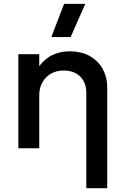

<svg xmlns="http://www.w3.org/2000/svg" viewBox="-20 -780 656 1010"><path d="M434 210V-292Q434 -345 402.2 -377Q370.5 -409 314 -409Q277 -409 248.2 -392.5Q219.5 -376 203 -346.8Q186.5 -317.5 186.5 -278.5V0H76.5V-495H186.5V-432Q217.5 -473.5 258.5 -491.8Q299.5 -510 343.5 -510Q411.5 -510 456 -483Q500.5 -456 522.2 -413.5Q544 -371 544 -326V210ZM250 -585 317 -759.5H428.5L351.5 -585Z"/></svg>

Font: Geologica Cursive
Style: Regular
Weight: 400
Designer: Sindre Bremnes, Frode Helland
Foundry: Monokrom Skriftforlag AS
Version: Version 1.010;gftools[0.9.28]